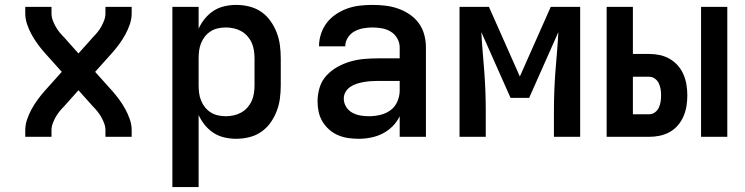

<svg xmlns="http://www.w3.org/2000/svg" viewBox="-20 -558 3040 783"><path d="M83 0V-27Q83 -49 90.5 -71Q98 -93 109 -113Q120 -133 133.5 -151.5Q147 -170 162 -187L232 -265L162 -343Q147 -360 133.5 -378.5Q120 -397 109 -417Q98 -437 90.5 -459Q83 -481 83 -504V-530H190V-504Q190 -489 195 -475.5Q200 -462 207 -449.5Q214 -437 223 -426Q232 -415 242 -405L300 -340L358 -405Q368 -415 377 -426Q386 -437 393 -449.5Q400 -462 405 -475.5Q410 -489 410 -504V-530H517V-504Q517 -481 509.5 -459Q502 -437 491 -417Q480 -397 466.5 -378.5Q453 -360 438 -343L368 -265L438 -187Q453 -170 466.5 -151.5Q480 -133 491 -113Q502 -93 509.5 -71Q517 -49 517 -27V0H410V-27Q410 -41 405 -54.5Q400 -68 393 -80.5Q386 -93 377 -104Q368 -115 358 -125L300 -190L242 -125Q232 -115 223 -104Q214 -93 207 -80.5Q200 -68 195 -54.5Q190 -41 190 -27V0Z M683 205V-530H790V-441Q800 -463 815.5 -482Q831 -501 851 -514Q871 -527 895 -532.5Q919 -538 943 -538Q970 -538 996.5 -531.5Q1023 -525 1045 -510Q1067 -495 1083 -472.5Q1099 -450 1108.5 -425Q1118 -400 1121.5 -373.5Q1125 -347 1125 -320V-210Q1125 -183 1121.5 -156.5Q1118 -130 1108.5 -105Q1099 -80 1083 -57.5Q1067 -35 1045 -20Q1023 -5 996.5 1.5Q970 8 943 8Q919 8 895 2.5Q871 -3 851 -16Q831 -29 815.5 -48Q800 -67 790 -89V205ZM901 -84Q917 -84 933 -87.5Q949 -91 963.5 -99Q978 -107 989 -119.5Q1000 -132 1006.5 -146.5Q1013 -161 1015.5 -177.5Q1018 -194 1018 -210V-320Q1018 -336 1015.5 -352.5Q1013 -369 1006.5 -383.5Q1000 -398 989 -410.5Q978 -423 963.5 -431Q949 -439 933 -442.5Q917 -446 901 -446Q885 -446 869 -442.5Q853 -439 839.5 -430.5Q826 -422 816 -409.5Q806 -397 800 -382Q794 -367 792 -351.5Q790 -336 790 -320V-210Q790 -194 792 -178.5Q794 -163 800 -148Q806 -133 816 -120.5Q826 -108 839.5 -99.5Q853 -91 869 -87.5Q885 -84 901 -84Z M1443 8Q1422 8 1400.5 5Q1379 2 1359 -6.5Q1339 -15 1322.5 -29.5Q1306 -44 1295 -62.5Q1284 -81 1279.5 -102Q1275 -123 1275 -145Q1275 -173 1283.5 -201Q1292 -229 1311.5 -250Q1331 -271 1356 -285Q1381 -299 1408.5 -307Q1436 -315 1464.5 -317.5Q1493 -320 1522 -320H1610V-365Q1610 -384 1600 -401.5Q1590 -419 1573.5 -429Q1557 -439 1537.5 -442.5Q1518 -446 1499 -446Q1480 -446 1461 -442.5Q1442 -439 1425.5 -430Q1409 -421 1398.5 -404.5Q1388 -388 1388 -369Q1388 -369 1388 -369Q1388 -369 1388 -369Q1388 -369 1388 -369Q1388 -369 1388 -369H1281Q1281 -369 1281 -369.5Q1281 -370 1281 -370Q1281 -396 1289.5 -421Q1298 -446 1313.5 -466Q1329 -486 1351 -500.5Q1373 -515 1397 -523.5Q1421 -532 1447 -535Q1473 -538 1499 -538Q1525 -538 1551 -535Q1577 -532 1602 -523.5Q1627 -515 1649.5 -500Q1672 -485 1687.5 -464Q1703 -443 1710 -417Q1717 -391 1717 -365V0H1610V-84Q1599 -61 1581 -43Q1563 -25 1540.5 -13.5Q1518 -2 1493 3Q1468 8 1443 8ZM1485 -84Q1508 -84 1531 -89.5Q1554 -95 1572.5 -108.5Q1591 -122 1600.5 -144Q1610 -166 1610 -189V-228H1522Q1507 -228 1492.5 -227Q1478 -226 1463.5 -223.5Q1449 -221 1435 -216.5Q1421 -212 1409 -204Q1397 -196 1389.5 -183.5Q1382 -171 1382 -156Q1382 -138 1391.5 -122.5Q1401 -107 1416.5 -98.5Q1432 -90 1449.5 -87Q1467 -84 1485 -84Z M1854 0V-530H1974L2100 -246L2226 -530H2346V0H2239V-106Q2239 -146 2240.5 -186Q2242 -226 2245 -266Q2248 -306 2251.5 -346Q2255 -386 2257 -427L2138 -159H2062L1943 -427Q1945 -386 1948.5 -346Q1952 -306 1955 -266Q1958 -226 1959.5 -186Q1961 -146 1961 -106V0Z M2839 0V-530H2946V0ZM2454 0V-530H2561V-338H2627Q2649 -338 2670.5 -333.5Q2692 -329 2711 -318Q2730 -307 2744.5 -290.5Q2759 -274 2767.5 -254Q2776 -234 2779.5 -212.5Q2783 -191 2783 -169Q2783 -147 2779.5 -125.5Q2776 -104 2767.5 -84Q2759 -64 2744.5 -47Q2730 -30 2711 -19.5Q2692 -9 2670.5 -4.5Q2649 0 2627 0ZM2561 -92H2627Q2640 -92 2650.5 -99.5Q2661 -107 2666.5 -118.5Q2672 -130 2674 -143Q2676 -156 2676 -169Q2676 -182 2674 -194.5Q2672 -207 2666.5 -218.5Q2661 -230 2650.5 -237.5Q2640 -245 2627 -245H2561Z"/></svg>

Font: Iosevka Curly SmBdEx
Style: Regular
Weight: 600
Width: 7
Monospace: yes
Designer: Belleve Invis
Foundry: Belleve Invis
Version: Version 11.1.0; ttfautohint (v1.8.3)